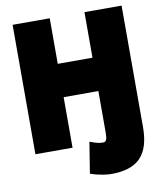

<svg xmlns="http://www.w3.org/2000/svg" viewBox="-99 -803 932 1100"><g transform="rotate(-10 367.0 -253.0)"><path d="M266 30V-264H468V-21C468 13 463 31 445 31C422 31 411 29 367 13L338 194C394 213 438 217 459 217C613 217 684 146 684 -17V-723H468V-458H266V-723H50V30Z"/></g></svg>

Font: Repo ExtraBlack
Style: Regular
Weight: 400
Designer: Stefan Peev
Foundry: Context Ltd
Version: Version 001.502